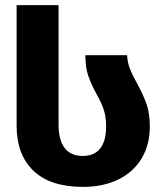

<svg xmlns="http://www.w3.org/2000/svg" viewBox="-20 -713 638 751"><path d="M45 -221V-693H209V-228Q209 -103 304 -103Q349 -103 372 -132.5Q395 -162 395 -217Q395 -257 385.5 -285Q376 -313 356 -348Q335 -387 324.5 -418.5Q314 -450 314 -497H477Q479 -467 488.5 -443Q498 -419 516 -387Q540 -343 553 -306.5Q566 -270 566 -217Q566 -147 534 -93.5Q502 -40 443 -11Q384 18 304 18Q177 18 111 -45Q45 -108 45 -221Z"/></svg>

Font: FiraGOUPP
Style: Bold
Weight: 700
Designer: bBox Type
Foundry: bBox Type GmbH
Version: Version 1.001